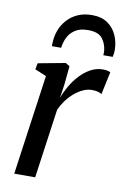

<svg xmlns="http://www.w3.org/2000/svg" viewBox="-89 -842 581 894"><g transform="rotate(10 202.0 -395.0)"><path d="M43.5 0 110 -473 56 -495.5 61.5 -525 190.5 -549 210 -537 201.5 -450 192 -384.5Q202 -412.5 218.8 -441.5Q235.5 -470.5 258.2 -495Q281 -519.5 308.2 -534.5Q335.5 -549.5 366.5 -549.5Q378 -549.5 387.5 -547.5Q397 -545.5 402 -542.5L379 -435Q374 -439.5 361.8 -443Q349.5 -446.5 332.5 -446.5Q312 -446.5 291 -437Q270 -427.5 250.5 -411Q231 -394.5 215.2 -373.2Q199.5 -352 188.5 -328L142.5 0ZM113 -615Q113 -619.5 113 -623.5Q113 -627.5 113.5 -632.5Q114.5 -662.5 125 -690.5Q135.5 -718.5 155.8 -741Q176 -763.5 205.2 -776.8Q234.5 -790 273 -790Q317.5 -790 346.5 -770Q375.5 -750 390 -717.2Q404.5 -684.5 404.5 -647Q404.5 -637.5 403.2 -629.2Q402 -621 400.5 -615H356Q356.5 -619 356.8 -623.8Q357 -628.5 356.5 -635.5Q353.5 -669 334.2 -693.5Q315 -718 266.5 -718Q228 -718 204.8 -702.2Q181.5 -686.5 170.5 -663Q159.5 -639.5 157 -615Z"/></g></svg>

Font: Merriweather 60pt
Style: Italic
Weight: 400
Italic angle: -7.8°
Version: Version 2.101